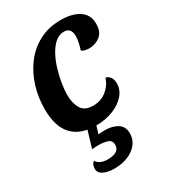

<svg xmlns="http://www.w3.org/2000/svg" viewBox="-192 -622 851 967"><g transform="rotate(-30 233.5 -138.0)"><path d="M209 20Q120 20 73.5 -29.5Q27 -79 27 -181Q27 -248 46 -310Q65 -372 102.5 -422Q140 -472 195 -501Q250 -530 321 -530Q364 -530 397 -518.5Q430 -507 448.5 -484Q467 -461 467 -424Q467 -377 439 -355.5Q411 -334 375 -334Q365 -334 352.5 -336.5Q340 -339 332 -346Q338 -363 342.5 -384.5Q347 -406 347 -423Q347 -445 337 -458Q327 -471 305 -471Q277 -471 254 -451Q231 -431 213.5 -398.5Q196 -366 184.5 -327.5Q173 -289 167 -251.5Q161 -214 161 -186Q161 -138 180 -106Q199 -74 249 -74Q293 -74 325.5 -99.5Q358 -125 372 -166Q391 -160 399 -146Q407 -132 407 -112Q407 -75 380.5 -45Q354 -15 309.5 2.5Q265 20 209 20ZM183 254Q144 254 119.5 241.5Q95 229 95 205Q95 195 99 184.5Q103 174 112 168Q120 182 136.5 189.5Q153 197 177 197Q193 197 208.5 193.5Q224 190 234.5 179.5Q245 169 245 151Q245 126 222.5 118.5Q200 111 171 111Q161 111 152 111.5Q143 112 133 113L170 -11H221L198 64Q206 63 217 62.5Q228 62 237 62Q279 62 308.5 80Q338 98 338 139Q338 173 317.5 199Q297 225 262 239.5Q227 254 183 254Z"/></g></svg>

Font: Sansita Swashed Light Medium
Style: Regular
Weight: 500
Version: Version 1.003